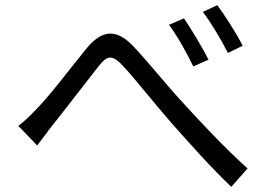

<svg xmlns="http://www.w3.org/2000/svg" viewBox="-20 -746 1040 743"><path d="M692 -675 634 -650C668 -604 703 -541 728 -489L787 -515C763 -563 717 -638 692 -675ZM821 -726 765 -700C799 -655 835 -594 862 -541L919 -569C896 -616 847 -691 821 -726ZM51 -259 124 -183C140 -203 162 -235 183 -261C232 -322 315 -431 361 -489C394 -531 413 -537 455 -492C502 -442 577 -346 641 -273C709 -196 800 -94 875 -23L938 -94C849 -174 752 -278 692 -344C628 -412 550 -511 492 -571C427 -637 373 -628 316 -560C259 -491 175 -378 122 -325C96 -297 75 -277 51 -259Z"/></svg>

Font: Noto Sans Mono CJK JP Regular
Style: Regular
Weight: 400
Designer: Ryoko NISHIZUKA (kana & ideographs); Paul D. Hunt (Latin, Greek & Cyrillic); Wenlong ZHANG (bopomofo); Sandoll Communica
Foundry: Adobe Systems Incorporated
Version: Version 1.004;PS 1.004;hotconv 1.0.82;makeotf.lib2.5.63406